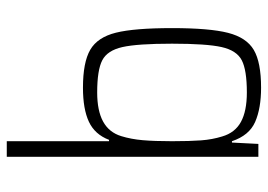

<svg xmlns="http://www.w3.org/2000/svg" viewBox="-132 -651 791 567"><g transform="rotate(-90 263.5 -367.5)"><path d="M130 -78H126L122 0H84V-743H130V-441H134Q150 -483 187.5 -500.5Q225 -518 288 -518Q363 -518 400 -496.5Q437 -475 450.5 -420.5Q464 -366 464 -255Q464 -144 450 -89.5Q436 -35 399.5 -13.5Q363 8 288 8Q227 8 187 -9.5Q147 -27 130 -78ZM418 -255Q418 -357 408 -401.5Q398 -446 369 -461Q340 -476 274 -476Q220 -476 188 -458.5Q156 -441 145 -405Q136 -376 133 -341.5Q130 -307 130 -255Q130 -202 132.5 -169Q135 -136 144 -107Q155 -69 187 -51.5Q219 -34 274 -34Q340 -34 369 -49Q398 -64 408 -108.5Q418 -153 418 -255Z"/></g></svg>

Font: Saira Semi Condensed ExtraLight
Style: Regular
Weight: 200
Width: 4
Designer: Hector Gatti with collaboration of the Omnibus-Type team
Foundry: Omnibus-Type
Version: Version 1.001; ttfautohint (v1.8)